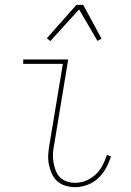

<svg xmlns="http://www.w3.org/2000/svg" viewBox="-20 -766 540 794"><path d="M291 8Q270 8 250.5 2Q231 -4 216.5 -17Q202 -30 194 -48.5Q186 -67 182 -87Q178 -107 179.5 -128Q181 -149 185 -171L240 -502H76V-520H262L204 -168Q200 -149 199 -131Q198 -113 201 -95.5Q204 -78 210 -61.5Q216 -45 228 -33Q240 -21 256.5 -15.5Q273 -10 291 -10Q314 -10 336 -19Q358 -28 375.5 -44.5Q393 -61 404 -82Q415 -103 422 -125L439 -119Q431 -94 418.5 -71Q406 -48 386.5 -29.5Q367 -11 341.5 -1.5Q316 8 291 8ZM188 -596 174 -608 296 -746H324L400 -606L383 -597L307 -727Z"/></svg>

Font: Iosevka Curly Slab Thin
Style: Italic
Weight: 100
Italic angle: -9°
Monospace: yes
Designer: Belleve Invis
Foundry: Belleve Invis
Version: Version 22.1.2; ttfautohint (v1.8.4)